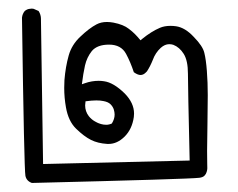

<svg xmlns="http://www.w3.org/2000/svg" viewBox="-20 -249 540 435"><path d="M431.6 153.8Q439.5 152.8 443.1 149.2Q446.8 145.5 448.2 140.6Q449.7 135.7 449.7 132.1Q449.7 128.4 449.5 122.1Q449.2 115.7 449.2 92.3Q449.2 68.8 450 32.2Q450.7 -4.4 450.7 -33.4Q450.7 -62.5 448.7 -88.1Q446.8 -113.8 442.9 -129.4Q439.5 -144.5 418.9 -165.5Q399.4 -186.5 378.9 -189.5Q372.6 -190.4 366.2 -190.4Q352.5 -190.4 342.3 -186Q322.8 -177.7 301.8 -160.6L298.3 -157.7Q291.5 -166 285.6 -171.9Q279.8 -177.7 272 -183.6Q259.8 -193.4 236.8 -197.8Q229 -199.2 222.2 -199.2Q209 -199.2 198.7 -193.8Q182.1 -185.1 162.1 -166Q142.6 -147.9 135.7 -123.5Q128.4 -97.7 126 -67.4Q125.5 -58.6 125.5 -49.8Q125.5 -27.8 129.4 -5.9Q134.8 25.4 152.3 42.5Q170.4 60.1 186 67.9Q201.2 75.7 223.1 77.1Q224.6 77.1 226.1 77.1Q245.6 77.1 262.5 60.3Q279.3 43.5 283.2 16.1Q283.7 12.2 283.7 8.3Q283.7 -15.6 262.7 -37.1Q237.3 -62 215.8 -64.9Q210 -65.9 203.6 -65.9Q188 -65.9 172.4 -60.5L165.5 -58.1Q168.5 -82.5 172.6 -100.8Q176.8 -119.1 188 -133.3Q200.2 -147.9 227.1 -147.9Q254.4 -147.9 265.6 -127Q275.4 -108.9 283.2 -85.4Q292 -79.1 298.3 -79.1Q304.7 -79.1 310.1 -84.5L313 -87.4Q320.3 -98.6 326.2 -113.3Q332 -129.4 344.2 -140.6Q353.5 -148.9 363.3 -148.9Q368.2 -148.9 372.6 -147.5Q386.7 -142.1 396.2 -127Q405.8 -111.8 405.8 -81.8Q405.8 -51.8 409.7 114.7L77.6 122.6L72.8 -203.1V-206.1Q72.8 -215.8 67.4 -224.1L56.2 -229Q54.2 -229.5 52.2 -229.5Q50.3 -229.5 47.4 -229Q41.5 -228.5 36.1 -224.1Q30.8 -217.8 29.8 -209Q34.7 135.3 37.6 149.4Q40 161.1 52.2 165.5Q408.7 156.7 431.6 153.8ZM233.4 30.8Q227.1 33.7 220.7 33.7Q214.4 33.7 208.7 32Q203.1 30.3 200.2 28.8Q197.3 27.3 194.8 25.9Q187 21.5 181.2 14.2Q172.9 3.4 172.9 -10.3Q172.9 -13.2 173.8 -19.5Q188.5 -21.5 198.2 -21.5Q208 -21.5 214.4 -20Q225.1 -18.1 230.5 -12.7Q235.8 -7.3 237.8 -1Q239.7 5.4 239.7 10.7Q239.7 20.5 233.4 30.8Z"/></svg>

Font: Bakudai
Style: Light
Weight: 300
Version: Version 1.48